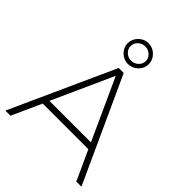

<svg xmlns="http://www.w3.org/2000/svg" viewBox="-260 -1080 1217 1217"><g transform="rotate(45 348.5 -472.0)"><path d="M644 0 553 -199H144L54 0H8L325 -699H370L690 0ZM162 -241H534L347 -651ZM443 -851Q443 -813 415 -785.5Q387 -758 348 -758Q310 -758 282 -785.5Q254 -813 254 -851Q254 -888 282 -916Q310 -944 348 -944Q387 -944 415 -916Q443 -888 443 -851ZM348 -787Q375 -787 395.5 -806Q416 -825 416 -851Q416 -877 395.5 -896Q375 -915 348 -915Q320 -915 300 -896Q280 -877 280 -851Q280 -825 300 -806Q320 -787 348 -787Z"/></g></svg>

Font: Argentum Sans ExtraLight
Style: Regular
Weight: 275
Designer: Julieta Ulanovsky (Modified by Cristiano Sobral)
Foundry: Julieta Ulanovsky
Version: Version 1.000; ttfautohint (v1.5.65-e2d9)